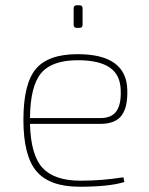

<svg xmlns="http://www.w3.org/2000/svg" viewBox="-20 -698 567 730"><path d="M282 -592H272Q260 -592 260 -604V-666Q260 -678 272 -678H282Q294 -678 294 -666V-604Q294 -592 282 -592ZM361 -227H94Q97 -108 142 -59.5Q187 -11 286 -11Q369 -11 449 -24L453 -6Q395 12 283 12Q169 12 119 -46.5Q69 -105 69 -242Q69 -379 116 -435.5Q163 -492 275 -492Q461 -492 464 -356Q466 -290 442 -258.5Q418 -227 361 -227ZM94 -249H361Q404 -249 422.5 -275Q441 -301 439 -354Q438 -413 397.5 -441Q357 -469 276 -469Q177 -469 136 -419.5Q95 -370 94 -249Z"/></svg>

Font: Exo 2.0 Thin
Style: Regular
Weight: 250
Designer: Natanael Gama
Version: Version 1.001;PS 001.001;hotconv 1.0.70;makeotf.lib2.5.58329